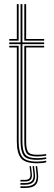

<svg xmlns="http://www.w3.org/2000/svg" viewBox="-20 -790 262 936"><path d="M161.2 -10.8Q109 -10.8 94.6 -32.8Q80.2 -54.8 80.2 -101.2V-575H25V-583.2H80.2V-770H89.2V-583.2H195.2V-575H89.2V-101.2Q89.2 -57 102.4 -38Q115.5 -19 161.2 -19Q171.5 -19 182.9 -20Q194.2 -21 205.2 -23V-15Q195.2 -12.8 183.6 -11.8Q172 -10.8 161.2 -10.8ZM161.2 6Q102.5 6 82.2 -19Q62 -44 62 -101.2V-558.5H25V-566.8H71V-101.2Q71 -49.8 88.1 -26Q105.2 -2.2 161.2 -2.2Q172.2 -2.2 183.9 -3.4Q195.5 -4.5 205.2 -7V1.2Q187.5 6 161.2 6ZM161.2 -27.2Q120.2 -27.2 109.4 -44Q98.5 -60.8 98.5 -101.2V-566.8H195.2V-558.5H107.5V-101.2Q107.5 -64.5 116.5 -50Q125.5 -35.5 161.2 -35.5Q172.5 -35.5 184 -36.4Q195.5 -37.2 205.2 -39V-31.2Q195.5 -29.5 183.9 -28.4Q172.2 -27.2 161.2 -27.2ZM25 -591.8V-600H62V-770H71V-591.8ZM98.5 -591.8V-770H107.5V-600H195.2V-591.8ZM153.8 20H161.2L165.2 56Q169.5 93.8 154.4 110.1Q139.2 126.5 100.5 126.5H79.5V118.5H100.5Q135 118.5 148.4 104Q161.8 89.5 157.8 56ZM124 20H131L135 54.2Q137.8 76 129.8 85.4Q121.8 94.8 100.5 94.8H79.5V87H100.5Q117.2 87 123.6 79.4Q130 71.8 128 54.2ZM138.8 20H146L150 55.2Q153.8 84.8 142.1 97.6Q130.5 110.5 100.5 110.5H79.5V102.5H100.5Q126 102.5 135.9 91.5Q145.8 80.5 142.8 55.2Z"/></svg>

Font: Big Shoulders Inline Display Thin Light
Style: Regular
Weight: 300
Version: Version 2.002